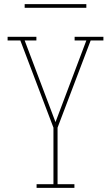

<svg xmlns="http://www.w3.org/2000/svg" viewBox="-20 -914 540 934"><path d="M158 0V-18H240V-293L79 -717H17V-735H157V-717H100L250 -320L400 -717H343V-735H483V-717H421L260 -293V-18H342V0ZM100 -876V-894H400V-876Z"/></svg>

Font: Iosevka Slab Thin
Style: Regular
Weight: 100
Monospace: yes
Designer: Belleve Invis
Foundry: Belleve Invis
Version: Version 11.1.0; ttfautohint (v1.8.3)